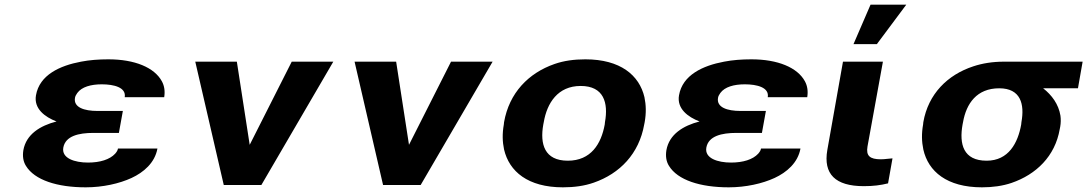

<svg xmlns="http://www.w3.org/2000/svg" viewBox="-20 -792 4655 822"><path d="M380 -223H489L506 -317H397C341 -317 294 -332 301 -373C302 -380 306 -387 311 -394C330 -420 369 -431 416 -431C467 -431 521 -418 514 -376H683C687 -401 684 -424 673 -444C641 -503 557 -538 444 -538C402 -538 363 -535 327 -528C236 -511 149 -471 134 -384C124 -327 172 -291 222 -272C152 -254 92 -217 80 -149C76 -124 79 -101 91 -82C128 -21 225 10 347 10C420 10 491 -6 543 -30C595 -54 643 -95 654 -156H485C484 -148 479 -141 473 -134C450 -109 408 -96 357 -96C300 -96 243 -114 251 -160C260 -210 317 -223 380 -223Z M1049 -172 994 -528H816L938 0H1099L1407 -528H1229Z M1731 -172 1676 -528H1498L1620 0H1781L2089 -528H1911Z M2138 -269 2137 -259C2130 -220 2131 -185 2138 -152C2160 -58 2240 10 2390 10C2438 10 2482 4 2522 -10C2634 -49 2716 -134 2738 -259L2740 -269C2747 -308 2746 -343 2739 -376C2717 -470 2636 -538 2486 -538C2438 -538 2394 -532 2354 -518C2242 -479 2160 -394 2138 -269ZM2570 -269 2569 -259C2554 -176 2510 -104 2411 -104C2311 -104 2291 -175 2306 -259L2308 -269C2322 -351 2368 -424 2466 -424C2565 -424 2585 -352 2570 -269Z M3133 -223H3242L3259 -317H3150C3094 -317 3047 -332 3054 -373C3055 -380 3059 -387 3064 -394C3083 -420 3122 -431 3169 -431C3220 -431 3274 -418 3267 -376H3436C3440 -401 3437 -424 3426 -444C3394 -503 3310 -538 3197 -538C3155 -538 3116 -535 3080 -528C2989 -511 2902 -471 2887 -384C2877 -327 2925 -291 2975 -272C2905 -254 2845 -217 2833 -149C2829 -124 2832 -101 2844 -82C2881 -21 2978 10 3100 10C3173 10 3244 -6 3296 -30C3348 -54 3396 -95 3407 -156H3238C3237 -148 3232 -141 3226 -134C3203 -109 3161 -96 3110 -96C3053 -96 2996 -114 3004 -160C3013 -210 3070 -223 3133 -223Z M3678 5C3719 5 3750 1 3782 -7L3801 -114L3779 -112C3770 -111 3761 -110 3751 -110C3704 -110 3687 -125 3694 -165L3760 -528H3589L3522 -150C3504 -47 3556 5 3678 5ZM3707 -772 3634 -603H3734L3860 -772Z M4595 -414 4615 -528H4278C4230 -528 4186 -521 4147 -508C4037 -472 3954 -390 3933 -269L3932 -259C3925 -220 3926 -185 3933 -152C3954 -58 4034 10 4184 10C4230 10 4273 4 4311 -9C4416 -45 4497 -123 4517 -239L4519 -249C4522 -266 4522 -282 4520 -297C4512 -346 4483 -385 4446 -414ZM4258 -414C4350 -414 4367 -346 4353 -269L4352 -259C4338 -180 4298 -104 4204 -104C4104 -104 4086 -175 4101 -259L4103 -269C4117 -349 4162 -414 4258 -414Z"/></svg>

Font: Asimov
Style: XWidIt
Weight: 500
Designer: Google
Version: Version 2.000980; 2014